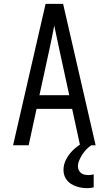

<svg xmlns="http://www.w3.org/2000/svg" viewBox="-20 -755 565 998"><path d="M48 0 217 -735H308L477 0H396L355 -189H170L129 0ZM185 -260H340L290 -490Q283 -523 276 -556Q269 -589 262 -622Q256 -589 249 -556Q242 -523 235 -490ZM432 223Q417 223 403 220.5Q389 218 375.5 213.5Q362 209 349.5 201Q337 193 328 182Q319 171 314.5 157Q310 143 310 129Q310 100 323.5 74Q337 48 357.5 27.5Q378 7 402.5 -7.5Q427 -22 455 -32V0Q441 9 429 21.5Q417 34 408 48Q399 62 392 78Q385 94 385 110Q385 120 389.5 129.5Q394 139 402 145Q410 151 420 153Q430 155 440 155Q447 155 454 154Q461 153 467 151V219Q459 221 450 222Q441 223 432 223Z"/></svg>

Font: Iosevka Pride
Style: Regular
Weight: 400
Monospace: yes
Designer: Belleve Invis
Foundry: Belleve Invis
Version: Version 30.3.1; ttfautohint (v1.8.4)